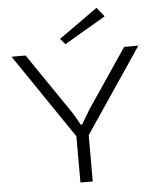

<svg xmlns="http://www.w3.org/2000/svg" viewBox="-60 -958 831 1009"><g transform="rotate(-5 355.5 -453.5)"><path d="M308 -731 526 -859 487 -907 282 -761ZM388 -244 689 -690H614L404 -379C390 -356 373 -328 359 -303H351C337 -328 322 -356 306 -379L94 -690H20L323 -244V0H388Z"/></g></svg>

Font: Exo 2 Light Expanded
Style: Regular
Weight: 300
Width: 7
Designer: Natanael Gama
Version: Version 1.001;PS 001.001;hotconv 1.0.70;makeotf.lib2.5.58329